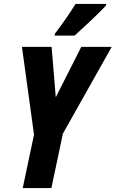

<svg xmlns="http://www.w3.org/2000/svg" viewBox="-20 -951 585 971"><path d="M95 0 152 -270 91 -714H241L262 -459L391 -714H545L298 -275L240 0ZM258 -781Q287 -819 313 -856.5Q339 -894 362 -931H517L516 -923Q505 -911 483.5 -889.5Q462 -868 437 -844.5Q412 -821 390 -801Q368 -781 357 -771H256Z"/></svg>

Font: Noto Sans ExtraCondensed ExtraBold
Style: Italic
Weight: 800
Width: 2
Italic angle: -12°
Designer: Monotype Design Team
Foundry: Monotype Imaging Inc.
Version: Version 2.013; ttfautohint (v1.8.4.7-5d5b)